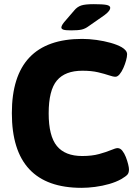

<svg xmlns="http://www.w3.org/2000/svg" viewBox="-20 -895 659 923"><path d="M372 8Q37 8 37 -351Q37 -708 375 -708Q408 -708 444 -703Q480 -698 512 -689Q544 -680 565 -668Q577 -661 584 -652.5Q591 -644 591 -634Q591 -622 586 -604Q581 -586 573 -568Q565 -550 555 -538Q545 -526 535 -526Q524 -526 503.5 -533Q483 -540 451.5 -547.5Q420 -555 376 -555Q293 -555 253.5 -508Q214 -461 214 -350Q214 -241 253.5 -193Q293 -145 375 -145Q422 -145 456.5 -154.5Q491 -164 513.5 -173.5Q536 -183 545 -183Q558 -183 568 -170.5Q578 -158 585 -140Q592 -122 596 -105.5Q600 -89 600 -81Q600 -64 592.5 -55.5Q585 -47 563 -34Q538 -20 505 -10.5Q472 -1 437 3.5Q402 8 372 8ZM322 -749Q294 -749 284.5 -752.5Q275 -756 275 -763Q275 -766 277.5 -772Q280 -778 288 -788L337 -845Q351 -862 370 -868.5Q389 -875 431 -875Q473 -875 491.5 -871.5Q510 -868 510 -857Q510 -851 504 -842.5Q498 -834 482 -822L406 -769Q390 -757 373 -753Q356 -749 322 -749Z"/></svg>

Font: Asap ExtraBold
Style: Regular
Weight: 800
Designer: Pablo Cosgaya
Foundry: Omnibus-Type
Version: Version 3.001; ttfautohint (v1.8.4.7-5d5b)